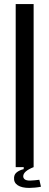

<svg xmlns="http://www.w3.org/2000/svg" viewBox="-20 -820 242 942"><path d="M57 0V-800H145V0ZM49 51Q50 34 64 24Q78 14 96 10L97 -12H139L145 0Q94 20 94 45Q94 54 101.5 60Q109 66 128 66Q137 66 150.5 64.5Q164 63 173 62L181 96Q168 99 151 100.5Q134 102 123 102Q87 102 67 89Q47 76 49 51Z"/></svg>

Font: Big Shoulders Text Medium
Style: Regular
Weight: 500
Designer: Patric King
Foundry: XO Type Co
Version: Version 1.000; ttfautohint (v1.8.2)